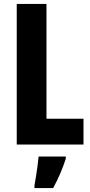

<svg xmlns="http://www.w3.org/2000/svg" viewBox="-20 -734 459 975"><path d="M65 0V-714H216V-131H404V0ZM314 72Q302 110 285.5 148Q269 186 250 221H155V208Q158 190 162.5 163.5Q167 137 170.5 109.5Q174 82 176 61H314Z"/></svg>

Font: Noto Sans Sinhala ExtraCondensed ExtraBold
Style: Regular
Weight: 800
Width: 2
Designer: Jelle Bosma - Monotype Design Team
Foundry: Monotype Imaging Inc.
Version: Version 2.006; ttfautohint (v1.8.4.7-5d5b)